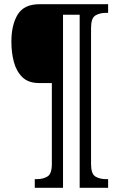

<svg xmlns="http://www.w3.org/2000/svg" viewBox="-20 -780 568 911"><path d="M145 111V70H155Q184 70 205 57.5Q226 45 226 -2V-386H165Q115 -386 86.5 -413.5Q58 -441 46 -485.5Q34 -530 34 -582Q34 -662 64 -711Q94 -760 167 -760H493V-719H483Q453 -719 432.5 -706.5Q412 -694 412 -647V-2Q412 45 432.5 57.5Q453 70 483 70H493V111H358V-710H279V111Z"/></svg>

Font: Noto Serif Tamil Condensed
Style: Regular
Weight: 400
Width: 3
Designer: Indian Type Foundry, Tom Grace, and the Monotype Design Team
Foundry: Monotype Imaging Inc.
Version: Version 2.004; ttfautohint (v1.8.4.7-5d5b)